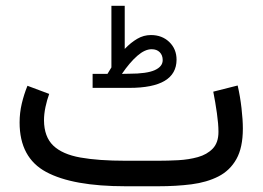

<svg xmlns="http://www.w3.org/2000/svg" viewBox="-20 -649 915 669"><path d="M354.5 -391.6Q358.4 -397.5 361.6 -403.3Q364.7 -409.2 368.2 -414.1V-628.9H414.6V-478.5Q435.5 -500.5 458 -513.7Q480.5 -526.9 505.9 -526.9Q544.9 -526.9 570.1 -502.4Q595.2 -478 595.2 -440.9Q594.7 -342.8 430.7 -342.8H302.7V-391.6ZM430.2 -392.1Q491.2 -392.1 519 -404.5Q546.9 -417 546.9 -439.5Q546.9 -456.5 536.6 -467Q526.4 -477.5 508.3 -477.5Q484.9 -477.5 458.5 -454.6Q432.1 -431.6 404.8 -391.6ZM531.2 0H417.5Q233.4 0 140.9 -49.8Q48.3 -99.6 48.3 -222.2Q48.3 -255.9 55.9 -288.1Q63.5 -320.3 75.7 -350.1L151.4 -321.8Q143.6 -300.3 138.4 -275.9Q133.3 -251.5 133.3 -229.5Q133.8 -172.4 165.5 -141.8Q197.3 -111.3 260.3 -100.1Q323.2 -88.9 417.5 -88.9H531.7Q564.9 -88.9 601.3 -90.8Q637.7 -92.8 669.4 -101.6Q701.2 -110.4 721.2 -131.1Q741.2 -151.9 741.2 -189.5Q741.2 -216.8 735.8 -254.6Q730.5 -292.5 723.1 -329.6L808.1 -351.1Q816.9 -313 821.5 -272.2Q826.2 -231.4 826.2 -201.2Q826.2 -134.8 803.7 -94.7Q781.2 -54.7 741 -34.2Q700.7 -13.7 647.2 -6.8Q593.8 0 531.2 0Z"/></svg>

Font: Vazirmatn UI FD
Style: Regular
Weight: 400
Designer: Saber Rastikerdar
Foundry: Saber Rastikerdar
Version: Version 33.003